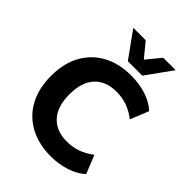

<svg xmlns="http://www.w3.org/2000/svg" viewBox="-262 -1076 1223 1223"><g transform="rotate(45 349.0 -464.5)"><path d="M418 11Q307 11 225.5 -33.5Q144 -78 100 -159.5Q56 -241 56 -353Q56 -465 100 -546Q144 -627 225 -671.5Q306 -716 418 -716Q489 -716 552.5 -695.5Q616 -675 657 -636L607 -512Q563 -546 518 -561.5Q473 -577 423 -577Q327 -577 274.5 -519.5Q222 -462 222 -353Q222 -244 274.5 -186Q327 -128 423 -128Q473 -128 518 -143.5Q563 -159 607 -193L657 -69Q616 -31 552.5 -10Q489 11 418 11ZM336 -765 210 -940H322L401 -844L480 -940H592L466 -765Z"/></g></svg>

Font: Nunito Sans 10pt ExtraBold
Style: Regular
Weight: 800
Designer: Vernon Adams
Foundry: Vernon Adams
Version: Version 3.101;gftools[0.9.27]